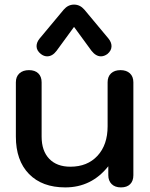

<svg xmlns="http://www.w3.org/2000/svg" viewBox="-20 -805 654 835"><path d="M49 -211V-447Q49 -472 64.5 -486Q80 -500 106 -500Q132 -500 146.5 -486Q161 -472 161 -447V-211Q161 -149 194 -114.5Q227 -80 286 -80Q360 -80 404 -127.5Q448 -175 448 -256V-447Q448 -472 463 -486Q478 -500 504 -500Q530 -500 545 -486Q560 -472 560 -447V-43Q560 -18 546 -4Q532 10 506 10Q480 10 465.5 -4.5Q451 -19 451 -43V-82Q378 10 264 10Q163 10 106 -48.5Q49 -107 49 -211ZM139 -604Q139 -621 152 -637L257 -763Q276 -785 302 -785Q328 -785 347 -763L452 -637Q465 -621 465 -604Q465 -585 447 -570Q433 -560 419 -560Q397 -560 378 -584L302 -688L226 -584Q208 -560 185 -560Q171 -560 158 -570Q139 -585 139 -604Z"/></svg>

Font: Kodchasan SemiBold
Style: Regular
Weight: 600
Version: Version 1.000; ttfautohint (v1.6)